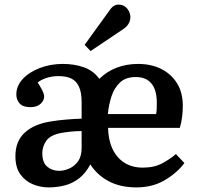

<svg xmlns="http://www.w3.org/2000/svg" viewBox="-20 -801 857 835"><path d="M192 14Q155 14 122 0Q89 -14 68 -43.5Q47 -73 47 -122Q47 -187 88 -224.5Q129 -262 202 -273Q232 -278 267.5 -281Q303 -284 335 -285V-356Q335 -399 323.5 -424Q312 -449 290 -459.5Q268 -470 235 -470Q205 -470 180.5 -461.5Q156 -453 144 -442Q155 -425 161 -413.5Q167 -402 169.5 -394.5Q172 -387 172 -382Q172 -364 156.5 -349.5Q141 -335 112 -335Q79 -335 65 -351.5Q51 -368 51 -390Q51 -427 78.5 -457Q106 -487 152.5 -505Q199 -523 253 -523Q303 -523 344.5 -508.5Q386 -494 412 -458Q444 -490 487 -506.5Q530 -523 581 -523Q637 -523 680.5 -501.5Q724 -480 749.5 -439.5Q775 -399 775 -341Q775 -317 772 -292.5Q769 -268 762 -245H450Q451 -192 469.5 -153Q488 -114 521.5 -93Q555 -72 601 -72Q651 -72 686 -91Q721 -110 745 -131L782 -92Q751 -50 697.5 -18Q644 14 573 14Q503 14 452.5 -13Q402 -40 373 -86Q352 -47 323.5 -25Q295 -3 261 5.5Q227 14 192 14ZM238 -58Q257 -58 280 -67.5Q303 -77 319 -99Q335 -121 335 -158V-231Q310 -231 287 -228.5Q264 -226 247 -223Q199 -214 181.5 -189Q164 -164 164 -135Q164 -94 185.5 -76Q207 -58 238 -58ZM449 -305H659Q661 -315 661.5 -327.5Q662 -340 662 -353Q662 -410 638.5 -438Q615 -466 571 -466Q527 -466 502 -442.5Q477 -419 465 -382.5Q453 -346 449 -305ZM374 -579 348 -606 453 -751Q464 -768 474 -774.5Q484 -781 495 -781Q512 -781 523.5 -772.5Q535 -764 541 -751.5Q547 -739 547 -726Q547 -710 538 -696Q529 -682 511 -671Z"/></svg>

Font: Literata 18pt Medium
Style: Regular
Weight: 500
Designer: Latin by Veronika Burian and Jose Scaglione. Greek by Irene Vlachou. Cyrillic by Vera Evstafieva.
Foundry: TypeTogether
Version: Version 3.103;gftools[0.9.29]